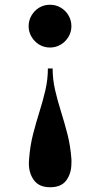

<svg xmlns="http://www.w3.org/2000/svg" viewBox="-20 -550 419 808"><path d="M191 238Q145 238 123.2 208.8Q101.5 179.5 101.5 137.5Q101.5 133 101.8 128.5Q102 124 102.5 119Q106.5 64 119 15.2Q131.5 -33.5 146 -79.5Q160.5 -125.5 171 -170.5Q181.5 -215.5 181.5 -262H201.5Q201.5 -215.5 212 -170.5Q222.5 -125.5 237 -79.5Q251.5 -33.5 264 15.2Q276.5 64 280.5 119Q281 124 280.8 128.5Q280.5 133 280.5 137.5Q280.5 179.5 259.2 208.8Q238 238 191 238ZM190.5 -350Q165.5 -350 145.2 -362.2Q125 -374.5 112.8 -395Q100.5 -415.5 100.5 -440Q100.5 -464.5 112.8 -485.2Q125 -506 145.2 -518Q165.5 -530 190.5 -530Q215 -530 235.5 -518Q256 -506 268.2 -485.2Q280.5 -464.5 280.5 -440Q280.5 -415.5 268.2 -395Q256 -374.5 235.5 -362.2Q215 -350 190.5 -350Z"/></svg>

Font: Bodoni Moda 11pt
Style: Bold
Weight: 700
Designer: Owen Earl
Foundry: indestructible type
Version: Version 2.004